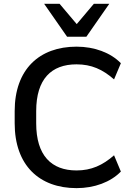

<svg xmlns="http://www.w3.org/2000/svg" viewBox="-20 -972 692 1002"><path d="M379.4 -636.2C457 -636.2 515.6 -609.9 575.2 -557.6L610.8 -642.1C557.1 -697.3 472.7 -728.5 379.4 -728.5C185.5 -728.5 56.6 -610.4 56.6 -392.1V-328.6C56.6 -108.9 185.5 9.8 379.4 9.8C472.7 9.8 557.1 -21.5 610.8 -76.7L575.2 -161.6C515.6 -109.4 456.5 -82.5 379.4 -82.5C248 -82.5 168.9 -160.6 168.9 -328.6V-392.1C168.9 -559.6 248 -636.2 379.4 -636.2ZM430.7 -780.3 550.3 -952.1H469.7L380.4 -846.2L291 -952.1H210.4L330.1 -780.3Z"/></svg>

Font: Winston Medium
Style: Regular
Weight: 500
Designer: Vernon Adams, Kim Jin-seong, David Berlow, Cristiano Sobral
Foundry: The Winston Project Authors
Version: Version 3.004